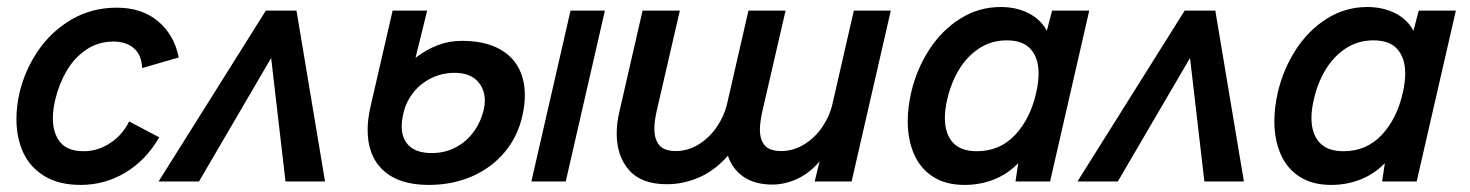

<svg xmlns="http://www.w3.org/2000/svg" viewBox="-20 -518 4195 548"><path d="M26.9 -178.2Q26.9 -214.8 35.6 -252.9Q50.8 -317.4 88.4 -372.8Q126 -428.2 183.8 -462.2Q241.7 -496.1 313.5 -496.1Q384.8 -496.1 430.9 -457.5Q477.1 -418.9 490.2 -354L385.7 -323.7Q384.3 -360.8 362.3 -380.1Q340.3 -399.4 303.7 -399.4Q260.3 -399.4 226.1 -376.2Q191.9 -353 169.9 -315.2Q147.9 -277.3 137.7 -233.4Q130.9 -205.1 130.9 -180.2Q130.9 -137.7 151.9 -112.1Q172.9 -86.4 218.8 -86.4Q259.3 -86.4 294.7 -109.9Q330.1 -133.3 348.6 -171.4L434.6 -126Q396 -60.1 337.4 -25.1Q278.8 9.8 210 9.8Q148.9 9.8 107.7 -14.9Q66.4 -39.6 46.6 -82Q26.9 -124.5 26.9 -178.2Z M432.6 0 738.8 -487.8H826.2L907.7 0H794.9L753.9 -352.5L547.9 0Z M1029.3 -147Q1029.3 -177.7 1037.1 -211.9L1100.6 -487.8H1199.2L1166 -353Q1196.8 -376.5 1229 -388.9Q1261.2 -401.4 1298.3 -401.4Q1356.4 -401.4 1396.7 -382.6Q1437 -363.8 1457.5 -328.9Q1478 -293.9 1478 -246.1Q1478 -217.8 1470.7 -186Q1457 -127 1419.7 -82.8Q1382.3 -38.6 1326.7 -14.4Q1271 9.8 1203.6 9.8Q1119.1 9.8 1074.2 -31.5Q1029.3 -72.8 1029.3 -147ZM1496.6 0 1608.4 -487.8H1706.5L1594.7 0ZM1360.8 -205.6Q1363.8 -218.3 1363.8 -230.5Q1363.8 -265.1 1341.6 -287.6Q1319.3 -310.1 1277.8 -310.1Q1242.2 -310.1 1211.9 -295.4Q1181.6 -280.8 1161.1 -255.6Q1140.6 -230.5 1132.8 -200.7L1129.4 -186Q1126.5 -170.9 1126.5 -157.7Q1126.5 -121.6 1148.2 -101.3Q1169.9 -81.1 1212.4 -81.1Q1249.5 -81.1 1280.3 -97.2Q1311 -113.3 1331.8 -141.6Q1352.5 -169.9 1360.8 -205.6Z M2057.6 -73.7Q2021 -31.7 1976.1 -12Q1931.2 7.8 1883.3 7.8Q1810.5 7.8 1775.4 -32.5Q1740.2 -72.8 1740.2 -136.7Q1740.2 -167.5 1747.6 -198.2L1814 -487.8H1920.4L1854.5 -202.1Q1847.7 -173.3 1847.7 -150.4Q1847.7 -120.1 1861.8 -103.5Q1876 -86.9 1908.7 -86.9Q1943.4 -86.9 1973.9 -105.7Q2004.4 -124.5 2025.6 -155.5Q2046.9 -186.5 2055.2 -221.7L2116.2 -487.8H2222.2L2155.8 -200.2Q2148.9 -168 2148.9 -148.4Q2148.9 -119.1 2162.8 -103Q2176.8 -86.9 2209.5 -86.9Q2244.1 -86.9 2274.9 -105.7Q2305.7 -124.5 2326.9 -155.5Q2348.1 -186.5 2356 -221.7L2417 -487.8H2522.5L2410.6 0H2305.2L2319.3 -57.6Q2291 -23.9 2255.6 -7.6Q2220.2 8.8 2184.6 8.8Q2134.8 8.8 2102.5 -13.2Q2070.3 -35.2 2057.6 -73.7Z M3088.9 -487.8 2977.1 0H2878.4L2886.2 -52.2Q2855 -20.5 2815.9 -5.4Q2776.9 9.8 2732.9 9.8Q2679.7 9.8 2643.3 -13.4Q2606.9 -36.6 2588.9 -77.9Q2570.8 -119.1 2570.8 -172.4Q2570.8 -210.4 2580.6 -253.9Q2596.2 -320.8 2632.3 -376.5Q2668.5 -432.1 2721.2 -465.1Q2773.9 -498 2835.9 -498Q2881.3 -498 2916 -480.2Q2950.7 -462.4 2967.8 -430.2L2982.9 -487.8ZM2944.3 -308.1Q2944.3 -352.1 2922.1 -377.4Q2899.9 -402.8 2853.5 -402.8Q2810.1 -402.8 2775.4 -380.4Q2740.7 -357.9 2717.5 -319.8Q2694.3 -281.7 2683.6 -234.4Q2676.8 -205.6 2676.8 -181.2Q2676.8 -137.2 2699.2 -111.8Q2721.7 -86.4 2768.1 -86.4Q2833.5 -86.4 2877.2 -132.8Q2920.9 -179.2 2937.5 -253.9Q2944.3 -283.7 2944.3 -308.1Z M3055.2 0 3361.3 -487.8H3448.7L3530.3 0H3417.5L3376.5 -352.5L3170.4 0Z M4135.3 -487.8 4023.4 0H3924.8L3932.6 -52.2Q3901.4 -20.5 3862.3 -5.4Q3823.2 9.8 3779.3 9.8Q3726.1 9.8 3689.7 -13.4Q3653.3 -36.6 3635.3 -77.9Q3617.2 -119.1 3617.2 -172.4Q3617.2 -210.4 3627 -253.9Q3642.6 -320.8 3678.7 -376.5Q3714.8 -432.1 3767.6 -465.1Q3820.3 -498 3882.3 -498Q3927.7 -498 3962.4 -480.2Q3997.1 -462.4 4014.2 -430.2L4029.3 -487.8ZM3990.7 -308.1Q3990.7 -352.1 3968.5 -377.4Q3946.3 -402.8 3899.9 -402.8Q3856.4 -402.8 3821.8 -380.4Q3787.1 -357.9 3763.9 -319.8Q3740.7 -281.7 3730 -234.4Q3723.1 -205.6 3723.1 -181.2Q3723.1 -137.2 3745.6 -111.8Q3768.1 -86.4 3814.5 -86.4Q3879.9 -86.4 3923.6 -132.8Q3967.3 -179.2 3983.9 -253.9Q3990.7 -283.7 3990.7 -308.1Z"/></svg>

Font: Acari Sans SemiBold
Style: Italic
Weight: 600
Italic angle: -13°
Designer: Alfredo Marco Pradil and Stefan Peev
Foundry: Hanken Design Co.
Version: Version 1.045;January 11, 2019;FontCreator 11.5.0.2425 64-bi